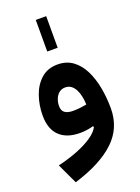

<svg xmlns="http://www.w3.org/2000/svg" viewBox="-180 -794 830 1139"><g transform="rotate(-20 235.0 -225.0)"><path d="M198.5 -717.9V-518.5H264.3V-717.9ZM305.6 -2.9Q290.8 25.8 252 52.4Q213.2 79.1 156.7 101.4Q100.2 123.7 31.9 139.9L92.1 268.1Q262.7 215.8 350.3 133.3Q437.9 50.8 437.9 -72.7Q437.9 -140 426.2 -203.1Q414.5 -266.2 389.6 -316.4Q364.7 -366.5 324.9 -396.1Q285 -425.7 228.7 -425.7Q166.2 -425.7 124.9 -389.2Q83.7 -352.6 63.2 -294Q42.8 -235.4 42.8 -170Q42.8 -85.2 88.3 -41.4Q133.9 2.3 216.6 2.3Q239 2.3 261.1 -0.9Q283.3 -4 301.8 -9.5ZM308.7 -143.9Q289.2 -140.2 267.3 -137.7Q245.4 -135.2 222 -135.2Q190.2 -135.2 171.8 -147.7Q153.4 -160.1 153.4 -190.5Q153.4 -213.4 161.6 -234.2Q169.7 -255.1 185.6 -268.6Q201.5 -282.1 225 -282.1Q247.4 -282.1 263 -270Q278.6 -257.9 288.6 -237.6Q298.5 -217.4 303.3 -193Q308.1 -168.7 308.7 -143.9Z"/></g></svg>

Font: Estedad VF
Style: Regular
Weight: 100
Designer: Amin Abedi
Version: Version 7.3